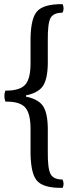

<svg xmlns="http://www.w3.org/2000/svg" viewBox="-20 -770 349 924"><path d="M105 -305Q169 -292 190.5 -254Q212 -216 210 -130V-43Q209 38 222.5 66Q236 94 281 94Q291 116 281 134Q187 136 156 97.5Q125 59 127 -56V-143Q128 -221 102.5 -251.5Q77 -282 6 -281Q-4 -309 6 -334Q75 -333 101.5 -362.5Q128 -392 127 -472V-561Q125 -673 155.5 -712Q186 -751 281 -750Q291 -730 281 -709Q237 -709 223 -683Q209 -657 210 -572V-486Q212 -403 191 -363.5Q170 -324 105 -311Z"/></svg>

Font: Alike
Style: Regular
Weight: 400
Designer: Cyreal (www.cyreal.org)
Foundry: Cyreal (www.cyreal.org)
Version: Version 1.212